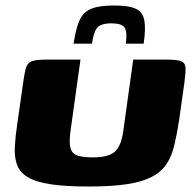

<svg xmlns="http://www.w3.org/2000/svg" viewBox="-20 -677 705 699"><path d="M632 -239Q624 -188 614.5 -148Q605 -108 586 -79.5Q567 -51 532.5 -33Q498 -15 442.5 -6.5Q387 2 303 2Q216 2 162 -6.5Q108 -15 79.5 -33Q51 -51 41.5 -78.5Q32 -106 34 -143Q36 -180 43 -227L64 -374Q69 -410 74 -428.5Q79 -447 94.5 -453.5Q110 -460 148 -460H273L236 -195Q231 -154 237.5 -135Q244 -116 264.5 -110Q285 -104 318 -104Q373 -104 396.5 -123.5Q420 -143 428 -194L465 -460H588Q627 -460 641 -453.5Q655 -447 655.5 -428.5Q656 -410 651 -374ZM395 -657Q449 -657 474.5 -645Q500 -633 505.5 -602.5Q511 -572 503 -518H438Q444 -560 434 -576Q424 -592 386 -592Q346 -592 333 -575Q320 -558 315 -518H248Q256 -574 270 -604Q284 -634 313 -645.5Q342 -657 395 -657Z"/></svg>

Font: Genos Thin ExtraBold
Style: Italic
Weight: 800
Italic angle: -8°
Version: Version 1.010